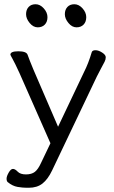

<svg xmlns="http://www.w3.org/2000/svg" viewBox="-20 -722 540 906"><path d="M387 -641Q387 -619 374.5 -606Q362 -593 341 -593Q320 -593 303 -613.5Q286 -634 286 -655Q286 -676 298 -689Q310 -702 331 -702Q352 -702 369.5 -682.5Q387 -663 387 -641ZM204 -641Q204 -619 191.5 -606Q179 -593 158 -593Q137 -593 120 -613.5Q103 -634 103 -655Q103 -676 115 -689Q127 -702 148 -702Q169 -702 186.5 -682.5Q204 -663 204 -641ZM29 -464Q29 -480 66.5 -480Q104 -480 110 -464Q118 -441 138 -393L254 -124L377 -383Q397 -422 413 -476Q416 -485 430.5 -485Q445 -485 462 -474Q479 -463 479 -452Q479 -441 473.5 -430.5Q468 -420 457 -399.5Q446 -379 437 -361L226 82Q206 124 180.5 144Q155 164 116 164H106Q87 164 63 160Q39 156 16 137Q11 132 11 121Q11 110 21 92.5Q31 75 41 75Q51 75 63.5 88Q76 101 102.5 101Q129 101 144.5 89Q160 77 174 46L218 -46L72 -377Q50 -425 39.5 -443.5Q29 -462 29 -464Z"/></svg>

Font: LXGW WenKai Lite
Style: Regular
Weight: 400
Designer: LXGW / Fontworks Inc.
Foundry: LXGW / Fontworks Inc.
Version: Version 1.511; March 25, 2025